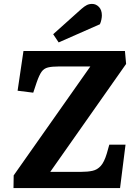

<svg xmlns="http://www.w3.org/2000/svg" viewBox="-20 -962 700 982"><path d="M625 -635 237 -83H394Q429 -83 453.5 -88.5Q478 -94 495.5 -113.5Q513 -133 526 -176L539 -222H622L594 0H49L50 -65L442 -622H280Q246 -622 225.5 -617Q205 -612 193 -595.5Q181 -579 168 -542L150 -488L70 -498L100 -701H619ZM396 -916Q412 -930 424 -936Q436 -942 451 -942Q471 -942 486 -926.5Q501 -911 501 -883Q501 -874 498.5 -861.5Q496 -849 491 -838L280 -745L252 -787Z"/></svg>

Font: Literata
Style: Bold Italic
Weight: 700
Italic angle: -2°
Designer: Latin by Veronika Burian and Jose Scaglione. Greek by Irene Vlachou. Cyrillic by Vera Evstafieva
Foundry: TypeTogether
Version: Version 3.103;gftools[0.9.29]